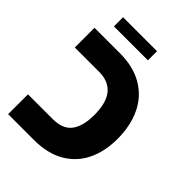

<svg xmlns="http://www.w3.org/2000/svg" viewBox="-214 -847 951 951"><g transform="rotate(45 261.5 -371.0)"><path d="M17 0V-139H191Q260 -139 291 -179.5Q322 -220 322 -299Q322 -467 187 -467H17V-605H195Q290 -605 355.5 -566Q421 -527 454 -457.5Q487 -388 487 -297Q487 -208 454.5 -141.5Q422 -75 357.5 -37.5Q293 0 197 0ZM80 -678V-742H318V-678Z"/></g></svg>

Font: Noto Sans Hebrew SemiCondensed ExtraBold
Style: Regular
Weight: 800
Width: 4
Designer: Monotype Design Team
Foundry: Monotype Imaging Inc.
Version: Version 2.004; ttfautohint (v1.8.4.7-5d5b)